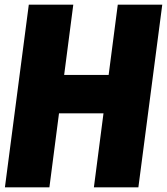

<svg xmlns="http://www.w3.org/2000/svg" viewBox="-20 -800 713 820"><path d="M571 0H381L422 -316H232L191 0H1L103 -780H293L254 -480H444L483 -780H673Z"/></svg>

Font: Tanohe Sans ExtraBold
Style: Italic
Weight: 800
Designer: Village Type and Design LLC & Cristiano Sobral
Foundry: Cooper Hewitt Smithsonian Design Museum
Version: Version 1.00;September 29, 2021;FontCreator 13.0.0.2655 64-b